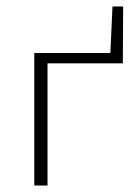

<svg xmlns="http://www.w3.org/2000/svg" viewBox="-20 -574 424 594"><path d="M86 0V-410H127V0ZM107 -378V-410H357L360 -378ZM320 -378 328 -554H361L360 -378Z"/></svg>

Font: Ysabeau ExtraLight
Style: Regular
Weight: 250
Designer: Christian Thalmann (Catharsis Fonts)
Version: Version 2.002